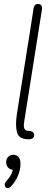

<svg xmlns="http://www.w3.org/2000/svg" viewBox="-20 -695 252 965"><path d="M127 5Q75 6 65.5 -29.5Q56 -65 65 -122Q91 -284 116 -445Q124 -490 149 -655Q151 -665 157.5 -670.5Q164 -676 174 -675Q184 -674 188.5 -666.5Q193 -659 191 -648Q149 -383 107 -118Q101 -82 100 -68.5Q99 -55 104 -46Q109 -37 125 -37Q136 -37 143.5 -32Q151 -27 152 -17Q152 -7 145 -1Q138 5 127 5ZM11 217Q27 199 35 184Q43 169 46 150L51 159Q33 159 22 148.5Q11 138 11 121Q11 104 21 93.5Q31 83 47 83Q64 83 73.5 94.5Q83 106 83 128Q83 159 69.5 190Q56 221 35 242Q25 252 15.5 250Q6 248 4 237.5Q2 227 11 217Z"/></svg>

Font: SN Pro Thin
Style: Italic
Weight: 200
Italic angle: -9°
Designer: Tobias Whetton
Foundry: Supernotes
Version: Version 1.003;Glyphs 3.3 (3324)